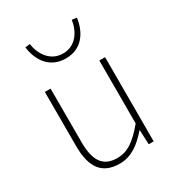

<svg xmlns="http://www.w3.org/2000/svg" viewBox="-190 -911 957 1041"><g transform="rotate(-30 288.5 -390.0)"><path d="M255 13C328 13 383 -29 436 -90H438L442 0H473V-527H437V-133C372 -55 323 -20 258 -20C169 -20 132 -76 132 -192V-527H96V-188C96 -51 147 13 255 13ZM287 -627C398 -627 439 -719 448 -789L418 -793C409 -729 369 -658 287 -658C205 -658 164 -729 155 -793L125 -789C134 -719 175 -627 287 -627Z"/></g></svg>

Font: Harano Aji Gothic KR ExtraLight
Style: Regular
Weight: 250
Foundry: Masamichi Hosoda
Version: HaranoAjiGothicKR-ExtraLight version 20220220;ttx 4.29.1